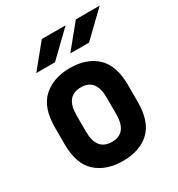

<svg xmlns="http://www.w3.org/2000/svg" viewBox="-173 -835 886 954"><g transform="rotate(-30 270.0 -357.5)"><path d="M101.6 -46.9Q44.9 -99.6 44.9 -211.9V-308.6Q44.9 -419.9 101.6 -472.7Q160.2 -526.4 255.9 -526.4Q352.5 -526.4 409.2 -472.7Q464.8 -419.9 464.8 -308.6V-211.9Q464.8 -99.6 409.2 -46.9Q353.5 5.9 255.9 5.9Q159.2 5.9 101.6 -46.9ZM341.8 -212.9V-306.6Q341.8 -416 255.9 -416Q168 -416 168 -306.6V-212.9Q168 -103.5 255.9 -103.5Q341.8 -103.5 341.8 -212.9ZM208 -720.7H344.7L207 -587.9H99.6ZM403.3 -720.7H540L402.3 -587.9H294.9Z"/></g></svg>

Font: Dinish
Style: Bold
Weight: 700
Designer: Bert Driehuis
Foundry: Playbeing
Version: Version 3.006; git-39231f3c-release